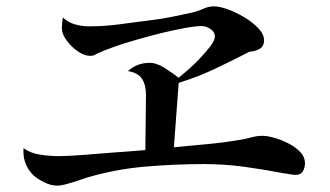

<svg xmlns="http://www.w3.org/2000/svg" viewBox="-20 -663 1040 605"><path d="M941 -149Q941 -135 934.5 -123.5Q928 -112 912 -112Q902 -112 893 -114Q884 -116 874 -117Q812 -129 749.5 -137.5Q687 -146 623 -146Q531 -146 438 -138Q345 -130 256 -104Q244 -100 226 -94Q208 -88 190 -83Q172 -78 160 -78Q141 -78 120.5 -88Q100 -98 86 -110Q51 -144 54 -194V-196Q77 -180 107.5 -175.5Q138 -171 165 -171Q191 -171 238 -174.5Q285 -178 339 -182.5Q393 -187 438 -190L440 -364Q440 -395 427.5 -414.5Q415 -434 383 -439Q412 -465 451 -465Q474 -465 499.5 -448.5Q525 -432 543 -418Q553 -426 571.5 -442Q590 -458 609.5 -478.5Q629 -499 643 -517.5Q657 -536 657 -548Q657 -563 642.5 -572Q628 -581 617 -581Q598 -581 564 -575Q530 -569 489.5 -559Q449 -549 409 -537.5Q369 -526 337 -514.5Q305 -503 288 -495Q281 -491 276.5 -489Q272 -487 264 -487Q246 -487 225.5 -501Q205 -515 190 -535.5Q175 -556 175 -574Q175 -582 176 -591Q177 -600 178 -608Q195 -592 217 -586Q239 -580 261 -580Q311 -580 361 -587Q411 -594 460 -600Q487 -603 522 -610Q557 -617 588 -624Q605 -628 621 -635.5Q637 -643 655 -643Q672 -643 698 -633.5Q724 -624 750 -608.5Q776 -593 794 -574Q812 -555 812 -536Q812 -517 798 -509Q784 -501 766 -500Q712 -472 657 -446Q602 -420 543 -402Q539 -351 535.5 -300.5Q532 -250 528 -199Q581 -204 634.5 -209Q688 -214 740 -223Q757 -226 773.5 -230.5Q790 -235 807 -235Q823 -235 845.5 -228.5Q868 -222 890 -210.5Q912 -199 926.5 -183.5Q941 -168 941 -149Z"/></svg>

Font: Kaisei Tokumin Medium
Style: Regular
Weight: 500
Designer: Font-Kai, 金井和夫
Foundry: KAZUO KANAI
Version: Version 5.003